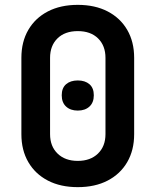

<svg xmlns="http://www.w3.org/2000/svg" viewBox="-20 -760 640 790"><path d="M300 10Q229 10 177 -17Q125 -44 96.5 -93Q68 -142 68 -208V-522Q68 -588 96.5 -637Q125 -686 177 -713Q229 -740 300 -740Q371 -740 423 -713Q475 -686 503.5 -637Q532 -588 532 -522V-208Q532 -142 503.5 -93Q475 -44 423 -17Q371 10 300 10ZM300 -98Q352 -98 383 -128Q414 -158 414 -208V-522Q414 -572 383.5 -602Q353 -632 300 -632Q247 -632 216.5 -602Q186 -572 186 -522V-208Q186 -158 217 -128Q248 -98 300 -98ZM300 -305Q270 -305 252 -321.5Q234 -338 234 -368Q234 -398 252 -413.5Q270 -429 300 -429Q330 -429 348 -413.5Q366 -398 366 -368Q366 -338 348 -321.5Q330 -305 300 -305Z"/></svg>

Font: JetBrains Mono NL
Style: Bold
Weight: 700
Monospace: yes
Designer: Philipp Nurullin, Konstantin Bulenkov
Foundry: JetBrains
Version: Version 2.305; ttfautohint (v1.8.4.7-5d5b)